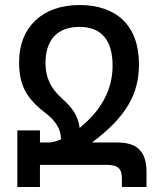

<svg xmlns="http://www.w3.org/2000/svg" viewBox="-20 -744 635 764"><path d="M297 -235C290 -285 268 -315 227 -352C182 -392 161 -435 161 -493C161 -585 208 -637 296 -637C382 -637 428 -586 428 -483C428 -387 383 -305 297 -235ZM178 -177H139V-225H49V0H139V-88H404C450 -88 465 -73 465 -33V0H563V-60C563 -144 523 -177 447 -177H346C483 -279 533 -371 533 -488C533 -644 442 -724 296 -724C150 -724 56 -637 56 -497C56 -409 82 -356 155 -299C203 -263 222 -231 223 -190C213 -184 188 -178 178 -177Z"/></svg>

Font: Noto Sans Armenian SemiCondensed Medium
Style: Regular
Weight: 500
Width: 4
Designer: Monotype Design Team
Foundry: Monotype Imaging Inc.
Version: Version 2.008